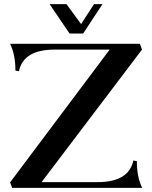

<svg xmlns="http://www.w3.org/2000/svg" viewBox="-20 -913 740 933"><path d="M671 0H39L29 -27V-28H30L513 -672H246Q94 -672 72 -567L55 -570Q55 -648 29 -700H660L670 -672L182 -28H454Q606 -28 628 -133L645 -130Q645 -52 671 0ZM318 -750 221 -893H303L374 -796L437 -893H478L384 -750Z"/></svg>

Font: Uncial Antiqua
Style: Regular
Weight: 400
Designer: Astigmatic (AOETI)
Foundry: Astigmatic (AOETI)
Version: Version 1.000